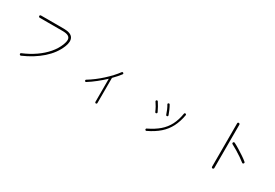

<svg xmlns="http://www.w3.org/2000/svg" viewBox="46 -1712 3907 2728"><g transform="rotate(30 2000.0 -348.5)"><path d="M280 -16Q273 -13 266 -15.5Q259 -18 256 -25Q249 -42 266 -49Q378 -96 469.5 -159.5Q561 -223 626.5 -299.5Q692 -376 724 -459Q744 -510 742.5 -545Q741 -580 710.5 -598Q680 -616 614 -616H240Q233 -616 227.5 -622Q222 -628 222 -635Q222 -643 227.5 -648Q233 -653 240 -653H614Q731 -653 764.5 -597.5Q798 -542 758 -445Q704 -312 579.5 -202Q455 -92 280 -16Z M1541 40Q1534 40 1529 35Q1524 30 1524 23V-356Q1466 -301 1400.5 -249Q1335 -197 1270 -156Q1256 -147 1247 -162Q1244 -167 1245.5 -174Q1247 -181 1253 -184Q1306 -216 1361 -257.5Q1416 -299 1467 -345.5Q1518 -392 1561.5 -439Q1605 -486 1636 -529Q1640 -534 1647 -535.5Q1654 -537 1659 -532Q1672 -523 1663 -509Q1641 -481 1614.5 -450.5Q1588 -420 1557 -389V23Q1557 30 1552.5 35Q1548 40 1541 40Z M2358 18Q2352 21 2345.5 18.5Q2339 16 2336 10Q2333 4 2335 -2.5Q2337 -9 2343 -12Q2453 -65 2524.5 -127Q2596 -189 2637.5 -270Q2679 -351 2697 -460Q2701 -476 2716 -473Q2723 -472 2727 -466.5Q2731 -461 2730 -454Q2710 -341 2665.5 -254.5Q2621 -168 2546 -102Q2471 -36 2358 18ZM2508 -310Q2501 -308 2495 -311Q2489 -314 2487 -320Q2474 -360 2459 -394.5Q2444 -429 2428 -455Q2419 -469 2434 -478Q2439 -482 2446 -480Q2453 -478 2456 -472Q2473 -443 2490.5 -403.5Q2508 -364 2519 -331Q2523 -315 2508 -310ZM2354 -269Q2339 -263 2332 -278Q2317 -314 2298 -348Q2279 -382 2261 -407Q2257 -412 2258 -419Q2259 -426 2265 -430Q2270 -434 2277 -433Q2284 -432 2288 -426Q2307 -398 2327 -362Q2347 -326 2363 -291Q2369 -276 2354 -269Z M3438 11Q3431 11 3425.5 5.5Q3420 0 3420 -7V-718Q3420 -737 3438 -737Q3446 -737 3451.5 -731.5Q3457 -726 3457 -718V-7Q3457 0 3451.5 5.5Q3446 11 3438 11ZM3760 -271Q3731 -295 3687.5 -324.5Q3644 -354 3597.5 -382Q3551 -410 3512 -430Q3505 -434 3503 -441Q3501 -448 3505 -455Q3508 -462 3515 -464Q3522 -466 3529 -463Q3569 -443 3616.5 -413.5Q3664 -384 3709 -354Q3754 -324 3783 -299Q3797 -287 3786 -273Q3774 -259 3760 -271Z"/></g></svg>

Font: Zen Maru Gothic Light
Style: Regular
Weight: 300
Designer: Yoshimichi Ohira
Foundry: Positype
Version: Version 1.001